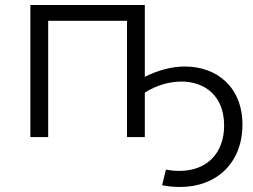

<svg xmlns="http://www.w3.org/2000/svg" viewBox="-20 -546 1009 765"><path d="M557 -526H101V0H172V-463H486V0H557V-177C603 -206 654 -221 703 -221C794 -221 873 -166 873 -46C873 65 804 135 694 135C677 135 659 133 641 130L626 192C651 197 675 199 697 199C846 199 946 100 946 -49C946 -200 843 -281 717 -281C666 -281 611 -267 557 -240Z"/></svg>

Font: Talent
Style: Regular
Weight: 400
Designer: Mike Powis
Version: Version 1.001;hotconv 1.0.109;makeotfexe 2.5.65596